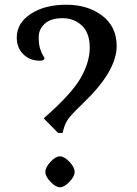

<svg xmlns="http://www.w3.org/2000/svg" viewBox="-20 -779 578 813"><path d="M194 -9Q172 -32 172 -51Q172 -70 193.5 -93.5Q215 -117 233.5 -117Q252 -117 274 -94Q296 -71 296 -51.5Q296 -32 274 -9Q252 14 234 14Q216 14 194 -9ZM168 -533Q168 -522 149 -522Q106 -522 78.5 -549.5Q51 -577 51 -620Q51 -681 110 -720Q169 -759 260.5 -759Q352 -759 413 -712.5Q474 -666 474 -584Q474 -478 333 -343Q294 -306 276 -284.5Q258 -263 250 -235L245 -216H226L165 -278Q283 -381 321.5 -448.5Q360 -516 360 -577.5Q360 -639 327 -670.5Q294 -702 244.5 -702Q195 -702 169.5 -678.5Q144 -655 144 -622.5Q144 -590 150 -572Q156 -554 162 -544.5Q168 -535 168 -533Z"/></svg>

Font: Gabriela
Style: Regular
Weight: 400
Designer: Eduardo Rodriguez Tunni
Foundry: Eduardo Rodriguez Tunni
Version: Version 1.003